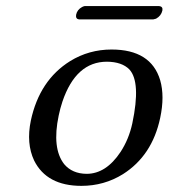

<svg xmlns="http://www.w3.org/2000/svg" viewBox="-20 -602 555 632"><path d="M484.4 -538.1H240.2Q228.5 -539.6 230.5 -553.2Q233.9 -570.3 250.5 -579.1Q255.4 -581.5 258.8 -582H503.9Q516.6 -580.6 514.6 -567.9Q510.7 -549.8 493.7 -540.5Q488.3 -538.6 484.4 -538.1ZM81.5 -205.1Q109.9 -337.9 210.9 -400.9Q272.9 -439 347.2 -439Q477.1 -439 507.3 -337.9Q522.5 -285.2 507.3 -213.9Q481 -89.8 384.8 -28.8Q322.8 9.8 248 9.8Q133.8 9.8 92.3 -73.7Q65.9 -129.9 81.5 -205.1ZM332 -398.9Q230 -398.9 185.5 -267.6Q178.2 -245.6 173.3 -222.2Q150.4 -113.8 191.4 -61.5Q217.8 -30.3 265.1 -29.8Q329.1 -29.8 377 -102.1Q404.3 -144 415.5 -195.8Q444.3 -332 405.8 -373.5Q381.3 -398.4 332 -398.9Z"/></svg>

Font: Linux Biolinum Slanted O
Style: Slanted
Weight: 400
Designer: Philipp H. Poll
Foundry: Philipp H. Poll
Version: Version 1.0.4